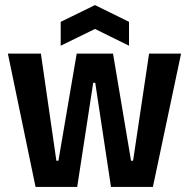

<svg xmlns="http://www.w3.org/2000/svg" viewBox="-20 -736 743 756"><path d="M120 0 11 -525H141L202 -103H210L282 -525H425L496 -103H504L567 -525H693L582 0H417L355 -410H347L284 0ZM219 -556V-650L354 -716L488 -650V-556L354 -622Z"/></svg>

Font: Bricolage Grotesque 72pt SemiCondensed SemiBold
Style: Regular
Weight: 600
Width: 4
Designer: Mathieu Triay
Foundry: Atelier Triay
Version: Version 1.001;gftools[0.9.33.dev8+g029e19f]